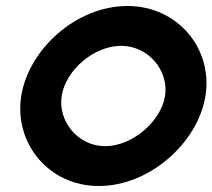

<svg xmlns="http://www.w3.org/2000/svg" viewBox="-20 -610 709 641"><path d="M51 -290C26 -135 140 11 310 11C480 11 641 -134 666 -290C691 -446 575 -590 405 -590C235 -590 76 -446 51 -290ZM186 -290C199 -375 293 -457 384 -457C475 -457 544 -375 531 -290C518 -205 422 -122 331 -122C240 -122 173 -205 186 -290Z"/></svg>

Font: Charger Pro
Style: UltraObl
Weight: 900
Designer: Jasper
Foundry: Cannot Into Space Fonts
Version: Version 1.09